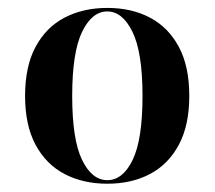

<svg xmlns="http://www.w3.org/2000/svg" viewBox="-20 -448 537 480"><path d="M248.4 11.3Q187.9 11.3 141.5 -12.9Q95.2 -37.1 69 -85.9Q42.7 -134.7 42.7 -208.1Q42.7 -282.3 69 -331Q95.2 -379.8 141.5 -404Q187.9 -428.2 248.4 -428.2Q308.9 -428.2 354.8 -404Q400.8 -379.8 427 -331Q453.2 -282.3 453.2 -208.1Q453.2 -134.7 427 -85.9Q400.8 -37.1 354.8 -12.9Q308.9 11.3 248.4 11.3ZM248.4 2.4Q287.1 2.4 311.7 -48.4Q336.3 -99.2 336.3 -208.1Q336.3 -316.9 311.3 -368.1Q286.3 -419.4 248.4 -419.4Q209.7 -419.4 185.1 -368.1Q160.5 -316.9 160.5 -208.1Q160.5 -99.2 185.1 -48.4Q209.7 2.4 248.4 2.4Z"/></svg>

Font: Playfair 144pt
Style: Bold
Weight: 700
Version: Version 2.001;gftools[0.9.30]